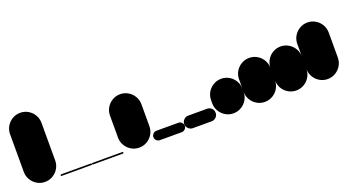

<svg xmlns="http://www.w3.org/2000/svg" viewBox="-41 -794 2081 1149"><g transform="rotate(-20 1000.0 -220.0)"><path d="M0 -100H200V-340H0ZM100 -200Q73 -200 50 -186.5Q27 -173 13.5 -150Q0 -127 0 -100Q0 -73 13.5 -50Q27 -27 50 -13.5Q73 0 100 0Q127 0 150 -13.5Q173 -27 186.5 -50Q200 -73 200 -100Q200 -127 186.5 -150Q173 -173 150 -186.5Q127 -200 100 -200ZM100 -440Q73 -440 50 -426.5Q27 -413 13.5 -390Q0 -367 0 -340Q0 -313 13.5 -290Q27 -267 50 -253.5Q73 -240 100 -240Q127 -240 150 -253.5Q173 -267 186.5 -290Q200 -313 200 -340Q200 -367 186.5 -390Q173 -413 150 -426.5Q127 -440 100 -440Z M205 -10Q203 -10 201.5 -8.5Q200 -7 200 -5Q200 -3 201.5 -1.5Q203 0 205 0H395Q397 0 398.5 -1.5Q400 -3 400 -5Q400 -7 398.5 -8.5Q397 -10 395 -10Z M405 -10Q403 -10 401.5 -8.5Q400 -7 400 -5Q400 -3 401.5 -1.5Q403 0 405 0H595Q597 0 598.5 -1.5Q600 -3 600 -5Q600 -7 598.5 -8.5Q597 -10 595 -10Z M600 -100H800V-240H600ZM700 -200Q673 -200 650 -186.5Q627 -173 613.5 -150Q600 -127 600 -100Q600 -73 613.5 -50Q627 -27 650 -13.5Q673 0 700 0Q727 0 750 -13.5Q773 -27 786.5 -50Q800 -73 800 -100Q800 -127 786.5 -150Q773 -173 750 -186.5Q727 -200 700 -200ZM700 -340Q673 -340 650 -326.5Q627 -313 613.5 -290Q600 -267 600 -240Q600 -213 613.5 -190Q627 -167 650 -153.5Q673 -140 700 -140Q727 -140 750 -153.5Q773 -167 786.5 -190Q800 -213 800 -240Q800 -267 786.5 -290Q773 -313 750 -326.5Q727 -340 700 -340Z M830 -60Q818 -60 809 -51Q800 -42 800 -30Q800 -18 809 -9Q818 0 830 0H970Q982 0 991 -9Q1000 -18 1000 -30Q1000 -42 991 -51Q982 -60 970 -60Z M1040 -80Q1024 -80 1012 -68.5Q1000 -57 1000 -40Q1000 -24 1012 -12Q1024 0 1040 0H1160Q1177 0 1188.5 -12Q1200 -24 1200 -40Q1200 -57 1188.5 -68.5Q1177 -80 1160 -80Z M1200 -100H1400V-120H1200ZM1300 -200Q1273 -200 1250 -186.5Q1227 -173 1213.5 -150Q1200 -127 1200 -100Q1200 -73 1213.5 -50Q1227 -27 1250 -13.5Q1273 0 1300 0Q1327 0 1350 -13.5Q1373 -27 1386.5 -50Q1400 -73 1400 -100Q1400 -127 1386.5 -150Q1373 -173 1350 -186.5Q1327 -200 1300 -200ZM1300 -220Q1273 -220 1250 -206.5Q1227 -193 1213.5 -170Q1200 -147 1200 -120Q1200 -93 1213.5 -70Q1227 -47 1250 -33.5Q1273 -20 1300 -20Q1327 -20 1350 -33.5Q1373 -47 1386.5 -70Q1400 -93 1400 -120Q1400 -147 1386.5 -170Q1373 -193 1350 -206.5Q1327 -220 1300 -220Z M1400 -100H1600V-180H1400ZM1500 -200Q1473 -200 1450 -186.5Q1427 -173 1413.5 -150Q1400 -127 1400 -100Q1400 -73 1413.5 -50Q1427 -27 1450 -13.5Q1473 0 1500 0Q1527 0 1550 -13.5Q1573 -27 1586.5 -50Q1600 -73 1600 -100Q1600 -127 1586.5 -150Q1573 -173 1550 -186.5Q1527 -200 1500 -200ZM1500 -280Q1473 -280 1450 -266.5Q1427 -253 1413.5 -230Q1400 -207 1400 -180Q1400 -153 1413.5 -130Q1427 -107 1450 -93.5Q1473 -80 1500 -80Q1527 -80 1550 -93.5Q1573 -107 1586.5 -130Q1600 -153 1600 -180Q1600 -207 1586.5 -230Q1573 -253 1550 -266.5Q1527 -280 1500 -280Z M1600 -100H1800V-180H1600ZM1700 -200Q1673 -200 1650 -186.5Q1627 -173 1613.5 -150Q1600 -127 1600 -100Q1600 -73 1613.5 -50Q1627 -27 1650 -13.5Q1673 0 1700 0Q1727 0 1750 -13.5Q1773 -27 1786.5 -50Q1800 -73 1800 -100Q1800 -127 1786.5 -150Q1773 -173 1750 -186.5Q1727 -200 1700 -200ZM1700 -280Q1673 -280 1650 -266.5Q1627 -253 1613.5 -230Q1600 -207 1600 -180Q1600 -153 1613.5 -130Q1627 -107 1650 -93.5Q1673 -80 1700 -80Q1727 -80 1750 -93.5Q1773 -107 1786.5 -130Q1800 -153 1800 -180Q1800 -207 1786.5 -230Q1773 -253 1750 -266.5Q1727 -280 1700 -280Z M1800 -100H2000V-260H1800ZM1900 -200Q1873 -200 1850 -186.5Q1827 -173 1813.5 -150Q1800 -127 1800 -100Q1800 -73 1813.5 -50Q1827 -27 1850 -13.5Q1873 0 1900 0Q1927 0 1950 -13.5Q1973 -27 1986.5 -50Q2000 -73 2000 -100Q2000 -127 1986.5 -150Q1973 -173 1950 -186.5Q1927 -200 1900 -200ZM1900 -360Q1873 -360 1850 -346.5Q1827 -333 1813.5 -310Q1800 -287 1800 -260Q1800 -233 1813.5 -210Q1827 -187 1850 -173.5Q1873 -160 1900 -160Q1927 -160 1950 -173.5Q1973 -187 1986.5 -210Q2000 -233 2000 -260Q2000 -287 1986.5 -310Q1973 -333 1950 -346.5Q1927 -360 1900 -360Z"/></g></svg>

Font: Wavefont ExtraBold
Style: Regular
Weight: 800
Monospace: yes
Version: Version 3.005;gftools[0.9.33]